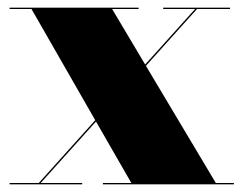

<svg xmlns="http://www.w3.org/2000/svg" viewBox="-20 -480 634 500"><path d="M5 -3.5V0H194V-3.5H86L230 -163.5L322 -3.5H248V0H589V-3.5H542L360 -308.5L493 -456.5H579V-460H405V-456.5H488L358 -312L272 -456.5H341V-460H5V-456.5H62L228 -167L81 -3.5Z"/></svg>

Font: Bodoni* 48pt Fatface
Style: Regular
Weight: 900
Version: Version 2.3